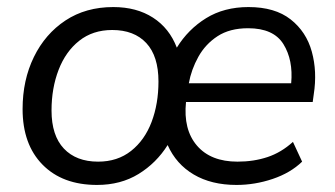

<svg xmlns="http://www.w3.org/2000/svg" viewBox="-20 -515 950 544"><path d="M255 9Q157 9 100.5 -48.5Q44 -106 44 -206Q44 -288 76 -353.5Q108 -419 165.5 -457Q223 -495 301 -495Q367 -495 413.5 -465Q460 -435 481 -380Q513 -432 564 -463.5Q615 -495 684 -495Q759 -495 803.5 -460Q848 -425 863.5 -368.5Q879 -312 869 -248L866 -226H507Q499 -148 538 -102.5Q577 -57 653 -57Q699 -57 738 -70Q777 -83 810 -113L836 -57Q803 -25 752.5 -8Q702 9 650 9Q579 9 529 -20.5Q479 -50 455 -104Q423 -53 372.5 -22Q322 9 255 9ZM683 -435Q631 -435 596.5 -412.5Q562 -390 542 -354Q522 -318 515 -279H805Q811 -345 783 -390Q755 -435 683 -435ZM258 -57Q313 -57 351.5 -87.5Q390 -118 409.5 -169.5Q429 -221 429 -284Q429 -356 394.5 -393Q360 -430 298 -430Q243 -430 204.5 -399.5Q166 -369 146 -317Q126 -265 126 -202Q126 -131 161 -94Q196 -57 258 -57Z"/></svg>

Font: Nunito Sans
Style: Italic
Weight: 400
Italic angle: -9°
Designer: Vernon Adams
Foundry: Vernon Adams
Version: Version 3.006; ttfautohint (v1.8.3)